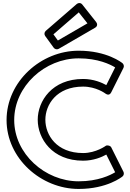

<svg xmlns="http://www.w3.org/2000/svg" viewBox="-20 -1197 849 1257"><path d="M329.7 -972.1 495.6 -1116 552.5 -1044.1 359 -931.9ZM279.6 -994.9C270.2 -986.7 268.1 -971.8 275.8 -961.3L331.8 -884.3C338.7 -874.8 353.2 -870.8 364.5 -877.4L602.5 -1015.4C622.4 -1026.9 615.7 -1044.8 609.6 -1052.5L518.6 -1167.5C508.9 -1179.8 492.5 -1179.5 482.6 -1170.9ZM675.2 -244.1C673.5 -242.9 608.7 -195 524 -195C349.1 -195 277 -314.3 277 -413C277 -510.6 349.1 -630 524 -630C609.6 -630 669 -585.5 671.6 -583.5C678.5 -579.1 696.4 -568.9 708.4 -592.8L788.4 -752.8C793.7 -763.6 789.8 -776.4 782.2 -783.1C778 -786.5 680.9 -865 495 -865C248.2 -865 23 -663.3 23 -411C23 -159.5 249.4 40 495 40C681.4 40 779 -39.3 781.9 -41.7C791 -49.2 793.2 -62.5 788.4 -72.2L708.4 -232.2C703.3 -242.4 687.8 -247.1 675.2 -244.1ZM524 -145C592.6 -145 646.3 -168.5 676 -185.1L733.9 -69.3C702.5 -50.1 621.9 -10 495 -10C274.6 -10 73 -190.5 73 -411C73 -632.7 273.8 -815 495 -815C621.5 -815 701.4 -775.6 733.9 -755.7L676 -639.9C647.9 -655.6 593 -680 524 -680C320.9 -680 227 -535.4 227 -413C227 -289.7 320.9 -145 524 -145Z"/></svg>

Font: Hussar Ekologiczny
Style: Regular
Weight: 400
Foundry: Cannot Into Space Fonts
Version: Version 0.97